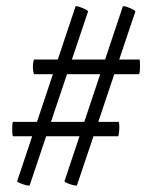

<svg xmlns="http://www.w3.org/2000/svg" viewBox="-20 -508 484 613"><path d="M35 70 221 -487Q222 -491 242 -483Q262 -475 261 -471L75 83Q74 87 54 80.5Q34 74 35 70ZM19 -96Q19 -119 22 -119H358Q361 -119 361 -101Q361 -91 359.5 -82Q358 -73 357 -73H22Q19 -73 19 -96ZM186 70 372 -487Q373 -491 393 -483Q413 -475 412 -471L226 83Q225 87 205 80.5Q185 74 186 70ZM85 -295Q85 -303 86.5 -310.5Q88 -318 89 -318H425Q427 -318 427 -300Q427 -271 423 -271H89Q88 -271 86.5 -278.5Q85 -286 85 -295Z"/></svg>

Font: Cormorant Garamond
Style: Bold Italic
Weight: 700
Italic angle: -10°
Designer: Christian Thalmann (Catharsis Fonts)
Foundry: Catharsis Fonts
Version: Version 4.000